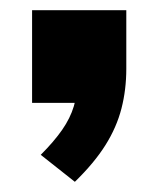

<svg xmlns="http://www.w3.org/2000/svg" viewBox="-20 -202 312 377"><path d="M127 155 60 102Q86 76 102 53Q118 30 125 6.5Q132 -17 132 -43L170 0H43V-182H228V-67Q228 -26 218.5 11Q209 48 187 83Q165 118 127 155Z"/></svg>

Font: Nunito Sans 12pt Black
Style: Regular
Weight: 900
Designer: Vernon Adams
Foundry: Vernon Adams
Version: Version 3.101;gftools[0.9.27]